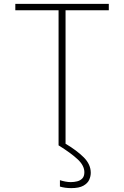

<svg xmlns="http://www.w3.org/2000/svg" viewBox="-20 -750 640 990"><path d="M282 0V-697H59V-730H541V-697H318V0ZM347 220Q332 220 317 218Q302 216 289 212V179Q301 183 316 186Q331 189 345 189Q362 189 378 185Q394 181 404.5 170Q415 159 415 138Q415 104 381 72Q347 40 283 0L313 -12Q377 26 412.5 62Q448 98 448 141Q448 159 440 177Q432 195 410 207.5Q388 220 347 220Z"/></svg>

Font: M PLUS Code Latin Expanded ExtraLight
Style: Regular
Weight: 250
Width: 7
Designer: Coji Morishita
Foundry: UNDERFOREST DESIGN
Version: Version 1.002; ttfautohint (v1.8.3)